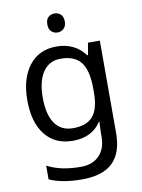

<svg xmlns="http://www.w3.org/2000/svg" viewBox="-103 -806 822 1115"><g transform="rotate(-10 307.5 -248.5)"><path d="M275 -546Q328 -546 370.5 -526Q413 -506 443 -465H448L460 -536H530V9Q530 124 471.5 182Q413 240 290 240Q172 240 97 206V125Q176 167 295 167Q364 167 403.5 126.5Q443 86 443 16V-5Q443 -17 444 -39.5Q445 -62 446 -71H442Q388 10 276 10Q172 10 113.5 -63Q55 -136 55 -267Q55 -395 113.5 -470.5Q172 -546 275 -546ZM287 -472Q220 -472 183 -418.5Q146 -365 146 -266Q146 -167 182.5 -114.5Q219 -62 289 -62Q370 -62 407 -105.5Q444 -149 444 -246V-267Q444 -377 406 -424.5Q368 -472 287 -472ZM298 -737Q318 -737 333.5 -723.5Q349 -710 349 -681Q349 -653 333.5 -639Q318 -625 298 -625Q276 -625 261 -639Q246 -653 246 -681Q246 -710 261 -723.5Q276 -737 298 -737Z"/></g></svg>

Font: Noto Sans Thai Looped
Style: Regular
Weight: 400
Designer: Sasikarn Vongin, Ben Mitchell
Foundry: The Fontpad Ltd
Version: Version 1.001; ttfautohint (v1.8.4.7-5d5b)